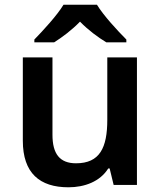

<svg xmlns="http://www.w3.org/2000/svg" viewBox="-20 -837 682 816"><path d="M392 -817H250C223 -772 163 -707 126 -669V-657H210C245 -679 285 -709 320 -745C355 -709 397 -678 432 -657H517V-669C480 -706 419 -772 392 -817ZM562 -593H436V-328C436 -209 404 -143 303 -143C234 -143 203 -183 203 -264V-593H77V-239C77 -101 149 -41 271 -41C339 -41 405 -65 440 -121H446L463 -51H562Z"/></svg>

Font: Noto Sans Tamil UI SemiBold
Style: Regular
Weight: 600
Designer: Jelle Bosma - Monotype Design Team
Foundry: Monotype Imaging Inc.
Version: Version 2.004